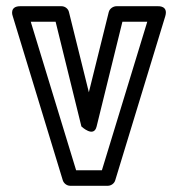

<svg xmlns="http://www.w3.org/2000/svg" viewBox="-20 -573 578 618"><path d="M291 -166 374 -503H454L308 -25H225L79 -503H159L242 -166C242 -166 282 -128 291 -166ZM266 -276 202 -534C200 -544 190 -553 178 -553H45C10 -553 20 -523 21 -521L182 7C185 17 195 25 206 25H327C337 25 348 18 351 7L512 -521C522 -555 490 -553 488 -553H355C345 -553 333 -546 330 -534Z"/></svg>

Font: Asimov
Style: NarOu
Weight: 500
Designer: Google
Version: Version 2.000980; 2014